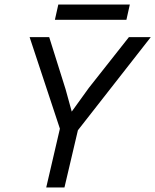

<svg xmlns="http://www.w3.org/2000/svg" viewBox="-20 -823 682 843"><path d="M550 -803 535 -736H221L236 -803ZM183 0 243 -258 110 -660H196L268 -431L295 -333L370 -437L546 -660H642L322 -251L263 0Z"/></svg>

Font: Elaine Sans
Style: Italic
Weight: 400
Italic angle: -13°
Designer: Wei Huang
Foundry: Wei Huang
Version: Version 2.001;December 24, 2019;FontCreator 12.0.0.2547 64-b